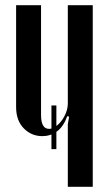

<svg xmlns="http://www.w3.org/2000/svg" viewBox="-20 -720 419 739"><path d="M239 -273Q224 -232 199 -214Q174 -196 143 -196Q101 -196 71.5 -226Q42 -256 42 -308V-700H138V-277Q138 -224 169 -224Q181 -224 194 -233Q207 -242 217.5 -256Q228 -270 234.5 -287.5Q241 -305 241 -322V-700H337V-1H241V-242L246 -271ZM178 -314H197V-146H178Z"/></svg>

Font: Moniqa Narrow Heading
Style: Bold
Weight: 700
Width: 4
Designer: Rajesh Rajput
Foundry: Rajesh Rajput
Version: Version 1.000